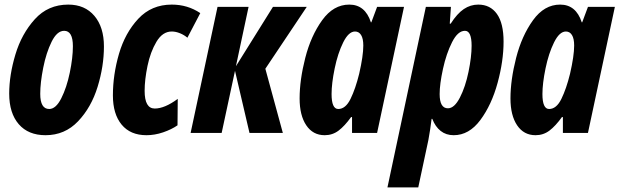

<svg xmlns="http://www.w3.org/2000/svg" viewBox="-20 -578 2694 835"><path d="M20 -171Q20 -251 47 -341Q74 -431 131.5 -494.5Q189 -558 277 -558Q349 -558 390.5 -509Q432 -460 432 -376Q432 -290 404.5 -200.5Q377 -111 319.5 -50.5Q262 10 178 10Q103 10 61.5 -38Q20 -86 20 -171ZM297 -377Q297 -444 259 -444Q228 -444 204.5 -396.5Q181 -349 168 -283.5Q155 -218 155 -170Q155 -104 194 -104Q223 -104 246.5 -150.5Q270 -197 283.5 -262Q297 -327 297 -377Z M471 -163Q471 -253 497.5 -344Q524 -435 581.5 -496.5Q639 -558 727 -558Q796 -558 851 -521L795 -414Q781 -426 762.5 -433.5Q744 -441 727 -441Q687 -441 660.5 -396.5Q634 -352 621.5 -291.5Q609 -231 609 -183Q609 -106 653 -106Q696 -106 753 -148L752 -33Q726 -15 689.5 -2.5Q653 10 617 10Q547 10 509 -36Q471 -82 471 -163Z M926 -548H1061L1006 -290L1167 -548H1314L1134 -279L1210 0H1065L1002 -270L944 0H809Z M1283 -150Q1283 -230 1307.5 -326Q1332 -422 1381 -490Q1430 -558 1499 -558Q1568 -558 1593 -481H1595L1620 -548H1737L1620 0H1511V-69H1507Q1479 -30 1452.5 -10Q1426 10 1392 10Q1341 10 1312 -33Q1283 -76 1283 -150ZM1542 -257Q1560 -335 1560 -380Q1560 -410 1550.5 -425.5Q1541 -441 1524 -441Q1496 -441 1472.5 -393.5Q1449 -346 1435.5 -280.5Q1422 -215 1422 -169Q1422 -104 1451 -104Q1483 -104 1504.5 -148Q1526 -192 1542 -257Z M1832 -548H1941L1936 -475H1940Q1968 -519 1997 -538.5Q2026 -558 2060 -558Q2112 -558 2141 -517.5Q2170 -477 2170 -397Q2170 -313 2144 -217.5Q2118 -122 2069 -56Q2020 10 1953 10Q1920 10 1896.5 -8.5Q1873 -27 1860 -61H1857Q1852 -18 1843 31L1799 237H1665ZM2031 -379Q2031 -444 2002 -444Q1971 -444 1946 -394.5Q1921 -345 1906.5 -278.5Q1892 -212 1892 -169Q1892 -107 1928 -107Q1956 -107 1980 -153.5Q2004 -200 2017.5 -265.5Q2031 -331 2031 -379Z M2200 -150Q2200 -230 2224.5 -326Q2249 -422 2298 -490Q2347 -558 2416 -558Q2485 -558 2510 -481H2512L2537 -548H2654L2537 0H2428V-69H2424Q2396 -30 2369.5 -10Q2343 10 2309 10Q2258 10 2229 -33Q2200 -76 2200 -150ZM2459 -257Q2477 -335 2477 -380Q2477 -410 2467.5 -425.5Q2458 -441 2441 -441Q2413 -441 2389.5 -393.5Q2366 -346 2352.5 -280.5Q2339 -215 2339 -169Q2339 -104 2368 -104Q2400 -104 2421.5 -148Q2443 -192 2459 -257Z"/></svg>

Font: Noto Sans Display Ex Bold Cond
Style: Italic
Weight: 800
Width: 3
Italic angle: -12°
Designer: Monotype Design team
Foundry: Monotype Imaging Inc.
Version: Version 1.000